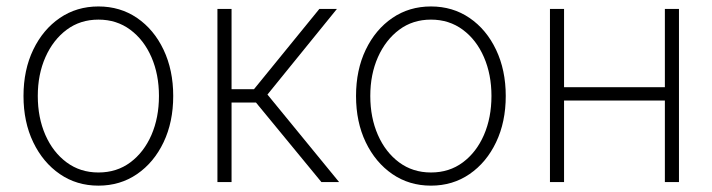

<svg xmlns="http://www.w3.org/2000/svg" viewBox="-20 -567 2219 598"><path d="M286.6 11.2Q218.8 11.2 166.3 -24.9Q113.8 -61 83.5 -124Q53.2 -187 53.2 -268.1Q53.2 -349.1 83.5 -412.1Q113.8 -475.1 166.3 -511Q218.8 -546.9 286.6 -546.9Q354.5 -546.9 407 -511Q459.5 -475.1 489.5 -411.9Q519.5 -348.6 519.5 -268.1Q519.5 -187 489.5 -124Q459.5 -61 407 -24.9Q354.5 11.2 286.6 11.2ZM286.6 -29.8Q343.8 -29.8 386 -61.3Q428.2 -92.8 451.7 -146.7Q475.1 -200.7 475.1 -268.1Q475.1 -335 451.7 -388.9Q428.2 -442.9 385.7 -474.4Q343.3 -505.9 286.6 -505.9Q230 -505.9 187.7 -474.4Q145.5 -442.9 121.6 -389.2Q97.7 -335.4 97.7 -268.1Q97.7 -200.7 121.3 -146.7Q145 -92.8 187.5 -61.3Q230 -29.8 286.6 -29.8Z M657.2 0V-539.1H701.2V-289.1H771L974.6 -539.1H1029.3L813 -272.5L1036.1 0H981L777.3 -247.6H701.2V0Z M1322.3 11.2Q1254.4 11.2 1201.9 -24.9Q1149.4 -61 1119.1 -124Q1088.9 -187 1088.9 -268.1Q1088.9 -349.1 1119.1 -412.1Q1149.4 -475.1 1201.9 -511Q1254.4 -546.9 1322.3 -546.9Q1390.1 -546.9 1442.6 -511Q1495.1 -475.1 1525.1 -411.9Q1555.2 -348.6 1555.2 -268.1Q1555.2 -187 1525.1 -124Q1495.1 -61 1442.6 -24.9Q1390.1 11.2 1322.3 11.2ZM1322.3 -29.8Q1379.4 -29.8 1421.6 -61.3Q1463.9 -92.8 1487.3 -146.7Q1510.7 -200.7 1510.7 -268.1Q1510.7 -335 1487.3 -388.9Q1463.9 -442.9 1421.4 -474.4Q1378.9 -505.9 1322.3 -505.9Q1265.6 -505.9 1223.4 -474.4Q1181.2 -442.9 1157.2 -389.2Q1133.3 -335.4 1133.3 -268.1Q1133.3 -200.7 1157 -146.7Q1180.7 -92.8 1223.1 -61.3Q1265.6 -29.8 1322.3 -29.8Z M2064.9 -295.4V-253.9H1724.6V-295.4ZM1736.8 -539.1V0H1692.9V-539.1ZM2094.7 -539.1V0H2050.8V-539.1Z"/></svg>

Font: Inter 18pt ExtraLight
Style: Regular
Weight: 250
Designer: Rasmus Andersson
Foundry: rsms
Version: Version 4.001;git-66647c0bb